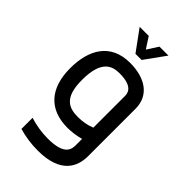

<svg xmlns="http://www.w3.org/2000/svg" viewBox="-261 -775 1061 1061"><g transform="rotate(45 269.0 -245.0)"><path d="M283 -621 241 -686H170L259 -564H307L395 -686H325L283 -621ZM274 -508C122 -508 60 -398 60 -253C60 -96 139 -9 282 -9C316 -9 350 -14 383 -23V21C383 54 383 110 247 110C196 110 149 101 107 88V175C152 188 201 196 255 196C436 196 474 101 474 21V-350C474 -453 393 -508 274 -508ZM383 -111C351 -98 317 -92 282 -92C214 -92 152 -111 152 -253C152 -407 217 -426 274 -426C383 -426 383 -374 383 -356V-111Z"/></g></svg>

Font: Maven Pro
Style: Medium
Weight: 500
Designer: Joe Prince
Foundry: Joe Prince
Version: Version 1.003